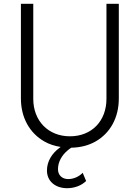

<svg xmlns="http://www.w3.org/2000/svg" viewBox="-20 -765 735 1010"><path d="M333 225C372 225 409 211 433 187L415 144C395 165 366 177 339 177C306 177 285 156 285 125C285 85 307 50 336 26C342 21 348 16 355 12C404 11 446 0 483 -21C560 -65 605 -146 605 -247V-745H540V-245C540 -129 463 -48 348 -48C234 -48 155 -129 155 -245V-745H90V-247C90 -146 136 -65 213 -21C239 -6 268 3 299 8C297 9 295 11 294 12C254 41 227 83 227 132C227 189 272 225 333 225Z"/></svg>

Font: Plus Jakarta Sans Light
Style: Regular
Weight: 300
Designer: Gumpita Rahayu
Foundry: Tokotype
Version: Version 2.071;gftools[0.9.30]